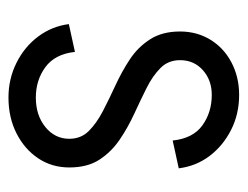

<svg xmlns="http://www.w3.org/2000/svg" viewBox="-84 -472 571 442"><g transform="rotate(90 201.0 -250.5)"><path d="M299 -125Q299 -152 281 -170Q263 -188 235 -202.5Q207 -217 175.5 -231.5Q144 -246 116 -264.5Q88 -283 70 -311Q52 -339 52 -380Q52 -380 58.5 -380Q65 -380 75 -380Q85 -380 95 -380Q105 -380 111.5 -380Q118 -380 118 -380Q118 -353 136 -335Q154 -317 182 -303Q210 -289 241.5 -274.5Q273 -260 301 -241Q329 -222 347 -194.5Q365 -167 365 -125Q365 -125 358.5 -125Q352 -125 342 -125Q332 -125 322 -125Q312 -125 305.5 -125Q299 -125 299 -125ZM204 15V-48Q245 -48 272 -70Q299 -92 299 -125H365Q365 -85 344 -53.5Q323 -22 286.5 -3.5Q250 15 204 15ZM52 -380Q52 -419 71 -450Q90 -481 123.5 -498.5Q157 -516 198 -516V-453Q164 -453 141 -432.5Q118 -412 118 -380ZM99 -138Q104 -92 134 -70Q164 -48 204 -48V15Q161 15 124 -3.5Q87 -22 63.5 -53.5Q40 -85 35 -124ZM303 -363Q298 -410 268 -431.5Q238 -453 198 -453V-516Q242 -516 278.5 -497.5Q315 -479 338.5 -448Q362 -417 367 -377Z"/></g></svg>

Font: Akshar Light
Style: Regular
Weight: 300
Designer: Tall Chai
Foundry: Tall Chai
Version: Version 1.100